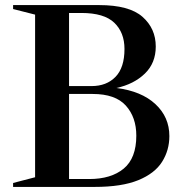

<svg xmlns="http://www.w3.org/2000/svg" viewBox="-20 -735 724 755"><path d="M31.5 0V-15.5L118 -38V-677.5L31.5 -699.5V-715H369.5Q488 -715 540.2 -669Q592.5 -623 592.5 -552Q592.5 -487 549.5 -445.5Q506.5 -404 438 -389Q536.5 -376.5 591.2 -325.5Q646 -274.5 646 -200Q646 -144 617.2 -98.5Q588.5 -53 523.8 -26.5Q459 0 352 0ZM300 -684H251.5V-396.5H340Q399 -396.5 434.2 -432.8Q469.5 -469 469.5 -542.5Q469.5 -607 429.5 -645.5Q389.5 -684 300 -684ZM344.5 -365.5H251.5V-31H331Q417 -31 466.5 -72Q516 -113 516 -201.5Q516 -274 474.8 -319.8Q433.5 -365.5 344.5 -365.5Z"/></svg>

Font: Newsreader 72pt Medium
Style: Regular
Weight: 500
Designer: Hugues Gentile
Foundry: Production Type
Version: Version 1.003; ttfautohint (v1.8.3)